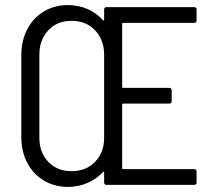

<svg xmlns="http://www.w3.org/2000/svg" viewBox="-20 -728 844 756"><path d="M744 -638H465Q461 -638 461 -634V-386Q461 -382 465 -382H646Q656 -382 656 -372V-330Q656 -320 646 -320H465Q461 -320 461 -316V-66Q461 -62 465 -62H744Q754 -62 754 -52V-10Q754 0 744 0H400Q390 0 390 -10V-49Q390 -51 388.5 -51.5Q387 -52 385 -50Q360 -23 324 -7.5Q288 8 247 8Q195 8 153 -17Q111 -42 87.5 -86.5Q64 -131 64 -188V-511Q64 -568 87.5 -613Q111 -658 153 -683Q195 -708 247 -708Q289 -708 324.5 -692.5Q360 -677 385 -649Q387 -647 388.5 -648Q390 -649 390 -651V-690Q390 -700 400 -700H744Q754 -700 754 -690V-648Q754 -638 744 -638ZM390 -185V-513Q390 -571 354.5 -608.5Q319 -646 262 -646Q205 -646 170 -608.5Q135 -571 135 -513V-185Q135 -128 170 -91Q205 -54 262 -54Q319 -54 354.5 -91Q390 -128 390 -185Z"/></svg>

Font: Barlow Semi Condensed
Style: Regular
Weight: 400
Width: 4
Designer: Jeremy Tribby
Foundry: Tribby Type
Version: Version 1.408;December 10, 2018;FontCreator 11.5.0.2430 64-b